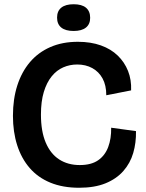

<svg xmlns="http://www.w3.org/2000/svg" viewBox="-20 -871 688 905"><path d="M353 14Q276 14 217.5 -10Q159 -34 120 -79Q81 -124 61 -186.5Q41 -249 41 -325Q41 -404 61.5 -468Q82 -532 121 -578Q160 -624 217 -649Q274 -674 347 -674Q408 -674 455.5 -657Q503 -640 535 -609Q567 -578 583.5 -536.5Q600 -495 598 -445L481 -422Q481 -469 463.5 -501Q446 -533 415 -550Q384 -567 344 -567Q309 -567 278 -553.5Q247 -540 223.5 -511Q200 -482 186.5 -437.5Q173 -393 173 -331Q173 -252 195.5 -199Q218 -146 259 -119.5Q300 -93 356 -93Q410 -93 442.5 -115.5Q475 -138 490 -178Q505 -218 504 -269L621 -253Q622 -198 608 -150Q594 -102 561.5 -65Q529 -28 477.5 -7Q426 14 353 14ZM327 -725Q289 -725 269 -741Q249 -757 249 -788Q249 -819 269 -835Q289 -851 327 -851Q366 -851 385.5 -834.5Q405 -818 405 -787Q405 -757 385 -741Q365 -725 327 -725Z"/></svg>

Font: Bricolage Grotesque 60pt SemiBold
Style: Regular
Weight: 600
Version: Version 1.001;gftools[0.9.33.dev8+g029e19f]